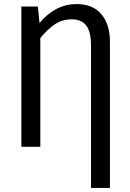

<svg xmlns="http://www.w3.org/2000/svg" viewBox="-20 -721 638 943"><path d="M520 -515V202H427V-498Q427 -564 404 -595Q381 -626 333 -626Q286 -626 250.5 -602.5Q215 -579 178 -534V0H85V-689H166L174 -608Q252 -701 356 -701Q436 -701 478 -651Q520 -601 520 -515Z"/></svg>

Font: Fira Sans Condensed
Style: Regular
Weight: 400
Width: 3
Designer: bBox Type GmbH & Carrois Corporate GbR & Edenspiekermann AG
Foundry: bBox Type GmbH & Carrois Corporate GbR & Edenspiekermann AG
Version: Version 4.301